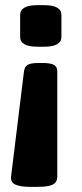

<svg xmlns="http://www.w3.org/2000/svg" viewBox="-20 -545 316 744"><path d="M143 -301Q178 -301 190 -293Q202 -285 202 -269V139Q202 161 185 170Q168 179 128 179H95Q58 179 39 170Q20 161 23 138L73 -269Q75 -285 86 -293Q97 -301 132 -301ZM151 -525Q218 -525 218 -487V-402Q218 -364 151 -364H125Q58 -364 58 -402V-487Q58 -525 125 -525Z"/></svg>

Font: Asap Semi Condensed ExtraBold
Style: Regular
Weight: 800
Width: 4
Designer: Pablo Cosgaya
Foundry: Omnibus-Type
Version: Version 3.001; ttfautohint (v1.8.4.7-5d5b)